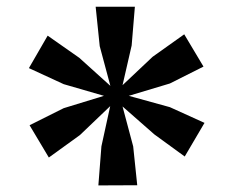

<svg xmlns="http://www.w3.org/2000/svg" viewBox="-20 -858 690 568"><path d="M271 -309.5 280 -425 306 -544 216.5 -458.5 124.5 -392 67.5 -487.5 168.5 -538 287.5 -574.5 168.5 -609 65.5 -656.5 121 -752.5 214.5 -687 306.5 -604 275 -721.5 263 -838H379L369.5 -723.5L342.5 -606L431.5 -690L525 -756.5L582 -661L482.5 -611L361 -574.5L482.5 -541L585 -494.5L526.5 -395L436.5 -460.5L342.5 -543L374 -425L386 -310Z"/></svg>

Font: Merriweather 24pt
Style: Bold
Weight: 700
Designer: Eben Sorkin
Foundry: Eben Sorkin
Version: Version 2.100